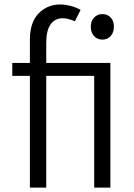

<svg xmlns="http://www.w3.org/2000/svg" viewBox="-20 -856 612 876"><path d="M116.4 0V-674.8Q116.4 -753.6 156 -794.6Q195.5 -835.5 254.7 -835.5Q276.6 -835.5 300.3 -829.6Q324 -823.7 347.8 -811.1L321.6 -758.9Q307.3 -765.2 293.2 -769Q279 -772.8 266.7 -772.8Q230.6 -772.8 210.8 -744.8Q191 -716.7 191 -661.1V0ZM409.8 0V-569H483.6V0ZM36 -510V-569H455.1V-510ZM447 -675.3Q424 -675.3 409.1 -691.3Q394.2 -707.3 394.2 -734.3Q394.2 -760.2 409.4 -776Q424.6 -791.7 447.3 -791.7Q470.4 -791.7 485 -776Q499.7 -760.2 499.7 -734.3Q499.7 -707.6 484.9 -691.5Q470.1 -675.3 447 -675.3Z"/></svg>

Font: Yaldevi ExtraLight
Style: Regular
Weight: 200
Designer: Sol Matas, Rajitha Manaperi, Kosala Senevirathne
Foundry: Mooniak
Version: Version 1.100